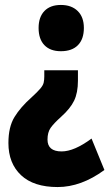

<svg xmlns="http://www.w3.org/2000/svg" viewBox="-20 -583 442 776"><path d="M295 -257Q295 -208 279.5 -176Q264 -144 227 -111Q197 -84 184.5 -66Q172 -48 172 -19Q172 29 229 29Q280 29 350 -23L402 104Q308 173 213 173Q116 173 65 125Q14 77 14 -5Q14 -70 38.5 -110Q63 -150 107 -189Q132 -212 143 -225Q154 -238 156.5 -249Q159 -260 159 -274V-299H295ZM319 -470Q319 -425 295 -400.5Q271 -376 226 -376Q183 -376 159.5 -400.5Q136 -425 136 -470Q136 -514 159.5 -538.5Q183 -563 226 -563Q269 -563 294 -538.5Q319 -514 319 -470Z"/></svg>

Font: Noto Sans Kannada ExtraCondensed Black
Style: Regular
Weight: 900
Width: 2
Designer: Jelle Bosma - Monotype Design Team
Foundry: Monotype Imaging Inc.
Version: Version 2.005; ttfautohint (v1.8.4.7-5d5b)